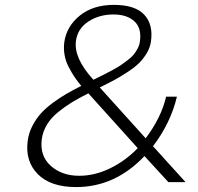

<svg xmlns="http://www.w3.org/2000/svg" viewBox="-20 -740 804 780"><path d="M733.9 0H664.1L566.9 -106Q447.8 20 289.1 20Q185.1 20 133.1 -33Q81.1 -85.9 92.8 -169.9Q97.2 -200.7 111.8 -229Q126.5 -257.3 145.8 -278.8Q165 -300.3 194.1 -321.8Q223.1 -343.3 249.3 -358.4Q275.4 -373.5 310.1 -391.1Q293.5 -411.1 282.2 -428Q271 -444.8 258.8 -468.3Q246.6 -491.7 242.2 -517.3Q237.8 -543 241.2 -568.8Q250.5 -633.3 304.4 -676.8Q358.4 -720.2 442.4 -720.2Q528.8 -720.2 565.9 -680.4Q603 -640.6 593.3 -571.8Q589.8 -546.4 575.7 -523.2Q561.5 -500 544.4 -483.2Q527.3 -466.3 497.3 -446.8Q467.3 -427.2 445.1 -415.3Q422.9 -403.3 385.3 -384.8L571.8 -178.2Q635.3 -262.7 654.8 -347.2H698.7Q673.3 -240.2 601.6 -146ZM301.8 -25.9Q365.2 -25.9 427.7 -56.4Q490.2 -86.9 539.6 -138.2L338.9 -360.8Q298.8 -340.8 271 -323.7Q243.2 -306.6 215.1 -283.7Q187 -260.7 170.7 -233.6Q154.3 -206.5 149.9 -175.8Q140.6 -107.4 185.8 -66.7Q231 -25.9 301.8 -25.9ZM359.4 -416Q385.7 -428.7 399.7 -435.8Q413.6 -442.9 436 -454.8Q458.5 -466.8 470.9 -475.3Q483.4 -483.9 499.3 -496.1Q515.1 -508.3 523.7 -519Q532.2 -529.8 539.3 -543.2Q546.4 -556.6 548.3 -570.8Q556.2 -625.5 526.1 -653.3Q496.1 -681.2 440.9 -681.2Q382.8 -681.2 339.1 -652.6Q295.4 -624 288.6 -574.2Q278.8 -504.4 359.4 -416Z"/></svg>

Font: Fivo Sans Light
Style: Regular
Weight: 300
Designer: Alexander Slobzheninov
Foundry: Alexander Slobzheninov
Version: 1.0